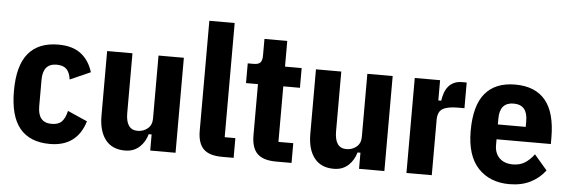

<svg xmlns="http://www.w3.org/2000/svg" viewBox="-49 -892 3129 1057"><g transform="rotate(5 1516.0 -364.0)"><path d="M253 12Q143 12 87 -55Q31 -122 31 -262Q31 -402 87 -469.5Q143 -537 253 -537Q331 -537 377.5 -501.5Q424 -466 444 -401L331 -351Q326 -389 308 -407.5Q290 -426 253 -426Q177 -426 177 -336V-189Q177 -99 253 -99Q291 -99 309.5 -118.5Q328 -138 337 -178L446 -130Q403 12 253 12Z M807 -89H791Q785 -68 774.5 -50Q764 -32 749 -18Q734 -4 714 4Q694 12 667 12Q597 12 560 -35.5Q523 -83 523 -168V-525H663V-195Q663 -102 728 -102Q760 -102 783.5 -121.5Q807 -141 807 -176V-525H947V0H807Z M1205 0Q1132 0 1100.5 -32.5Q1069 -65 1069 -132V-740H1209V-109H1268V0Z M1503 0Q1431 0 1398.5 -32Q1366 -64 1366 -134V-416H1300V-525H1332Q1360 -525 1370 -537Q1380 -549 1380 -576V-667H1506V-525H1598V-416H1506V-109H1588V0Z M1961 -89H1945Q1939 -68 1928.5 -50Q1918 -32 1903 -18Q1888 -4 1868 4Q1848 12 1821 12Q1751 12 1714 -35.5Q1677 -83 1677 -168V-525H1817V-195Q1817 -102 1882 -102Q1914 -102 1937.5 -121.5Q1961 -141 1961 -176V-525H2101V0H1961Z M2223 0V-525H2363V-413H2379Q2382 -435 2389 -455.5Q2396 -476 2408.5 -491.5Q2421 -507 2440 -516Q2459 -525 2485 -525H2510V-383H2474Q2417 -383 2390 -367Q2363 -351 2363 -306V0Z M2792 12Q2684 12 2619.5 -56.5Q2555 -125 2555 -262Q2555 -402 2611.5 -469.5Q2668 -537 2778 -537Q2888 -537 2944.5 -469.5Q3001 -402 3001 -262V-228H2701V-195Q2701 -151 2728 -124.5Q2755 -98 2802 -98Q2841 -98 2868.5 -115.5Q2896 -133 2919 -164L2990 -81Q2958 -38 2908.5 -13Q2859 12 2792 12ZM2778 -432Q2701 -432 2701 -342V-310H2855V-342Q2855 -432 2778 -432Z"/></g></svg>

Font: IBM Plex Sans Cond
Style: Bold
Weight: 700
Width: 3
Designer: Mike Abbink, Paul van der Laan, Pieter van Rosmalen
Foundry: Bold Monday
Version: Version 1.3